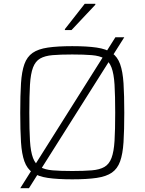

<svg xmlns="http://www.w3.org/2000/svg" viewBox="-20 -940 764 1015"><path d="M87 55 590 -743H637L133 55ZM362 8Q284 8 233 0.5Q182 -7 152.5 -27.5Q123 -48 109 -87Q95 -126 91 -188.5Q87 -251 87 -344Q87 -437 91 -499.5Q95 -562 109 -601Q123 -640 152.5 -660.5Q182 -681 233 -688.5Q284 -696 362 -696Q440 -696 491 -688.5Q542 -681 571.5 -660.5Q601 -640 615 -601Q629 -562 633 -499.5Q637 -437 637 -344Q637 -251 633 -188.5Q629 -126 615 -87Q601 -48 571.5 -27.5Q542 -7 491 0.5Q440 8 362 8ZM362 -36Q424 -36 465.5 -39.5Q507 -43 532 -57.5Q557 -72 569.5 -105Q582 -138 585.5 -195.5Q589 -253 589 -344Q589 -435 585.5 -492.5Q582 -550 569.5 -583Q557 -616 532 -630.5Q507 -645 465.5 -648.5Q424 -652 362 -652Q299 -652 258 -648.5Q217 -645 192 -630.5Q167 -616 154.5 -583Q142 -550 138.5 -492.5Q135 -435 135 -344Q135 -253 138.5 -195.5Q142 -138 154.5 -105Q167 -72 192 -57.5Q217 -43 258 -39.5Q299 -36 362 -36ZM323 -781V-786L428 -920H484V-915L358 -781Z"/></svg>

Font: Saira Thin ExtraLight
Style: Regular
Weight: 250
Version: Version 1.101